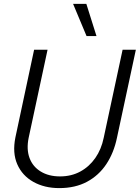

<svg xmlns="http://www.w3.org/2000/svg" viewBox="-20 -953 717 985"><path d="M284 12Q208 12 151 -20Q94 -52 68.5 -110.5Q43 -169 59 -248L155 -698H224L127 -246Q115 -187 131.5 -142.5Q148 -98 189 -73Q230 -48 288 -48Q346 -48 392 -73Q438 -98 469 -142.5Q500 -187 512 -246L609 -698H677L580 -246Q564 -169 525.5 -111Q487 -53 426.5 -20.5Q366 12 284 12ZM475 -768H424L355 -933H423Z"/></svg>

Font: Azeret Mono Thin ExtraLight
Style: Italic
Weight: 250
Italic angle: -12°
Version: Version 1.002